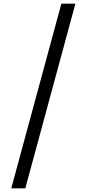

<svg xmlns="http://www.w3.org/2000/svg" viewBox="-20 -853 470 1039"><path d="M388 -833 117 166H41L312 -833Z"/></svg>

Font: oriya115
Style: Regular
Weight: 400
Designer: Amélie Bonet and Sol Matas
Foundry: Google LLC
Version: Version 2.003